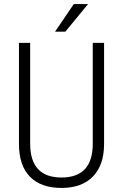

<svg xmlns="http://www.w3.org/2000/svg" viewBox="-20 -924 610 954"><path d="M497.1 -710.9V-206.5Q496.6 -103.5 441.7 -46.9Q386.7 9.8 285.6 9.8Q183.1 9.8 128.7 -46.1Q74.2 -102.1 74.2 -208.5V-710.9H129.9V-210.4Q129.9 -42 285.6 -42Q439 -42 440.9 -205.6V-710.9ZM346.7 -903.8H417.5L304.7 -766.6H253.4Z"/></svg>

Font: MAUL Condensed Light
Style: Light
Weight: 300
Designer: MAUL
Version: Version 2.137; 2017; ttfautohint (v1.8.3)